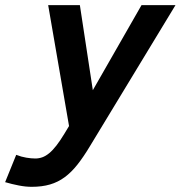

<svg xmlns="http://www.w3.org/2000/svg" viewBox="-120 -532 701 745"><path d="M-57.1 68.8Q-37.1 76.7 -17.8 79.8Q1.5 83 17.1 83Q30.8 83 43.9 78.4Q57.1 73.7 70.8 62.5Q84.5 51.3 98.9 32.7Q113.3 14.2 129.9 -13.2L147.9 -43L66.9 -512.2H189.9L240.2 -182.1L429.2 -512.2H561L229 35.2Q204.1 76.7 180.7 106.4Q157.2 136.2 131.1 155.5Q105 174.8 74 183.8Q43 192.9 2.9 192.9Q-20.5 192.9 -47.1 187.7Q-73.7 182.6 -100.1 174.8Z"/></svg>

Font: Lorenzo Sans
Style: Bold Italic
Weight: 700
Italic angle: -12°
Foundry: Intel Corporation
Version: Version 1.00; ttfautohint (v1.5)